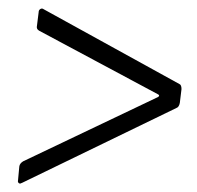

<svg xmlns="http://www.w3.org/2000/svg" viewBox="-20 -501 469 457"><path d="M28 -64Q25 -64 23.5 -66.5Q22 -69 23 -73L26 -105Q27 -112 35 -117L356 -270Q361 -273 357 -276L73 -428Q66 -432 68 -440L72 -472Q72 -477 76 -479.5Q80 -482 84 -479L407 -301Q412 -299 412 -289L408 -256Q406 -246 400 -244L33 -66Z"/></svg>

Font: Barlow Condensed Light
Style: Italic
Weight: 300
Width: 3
Italic angle: -7°
Designer: Jeremy Tribby
Foundry: Tribby Type
Version: Version 1.408